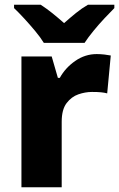

<svg xmlns="http://www.w3.org/2000/svg" viewBox="-20 -786 500 806"><path d="M386 -559Q402 -559 419 -557Q436 -555 445 -553L430 -394Q419 -397 404.5 -398.5Q390 -400 366 -400Q338 -400 309 -390Q280 -380 259.5 -353Q239 -326 239 -275V0H70V-549H197L223 -459H231Q254 -501 295.5 -530Q337 -559 386 -559ZM164 -606Q150 -629 127.5 -656Q105 -683 81.5 -708.5Q58 -734 39 -752V-766H151Q177 -749 200 -730.5Q223 -712 249 -689Q275 -712 299 -731.5Q323 -751 349 -766H460V-752Q443 -735 419 -709.5Q395 -684 372.5 -656.5Q350 -629 335 -606Z"/></svg>

Font: Noto Sans Lao Looped ExtraBold
Style: Regular
Weight: 800
Designer: Mark Frömberg, Ben Mitchell
Foundry: The Fontpad Ltd
Version: Version 1.002; ttfautohint (v1.8.4.7-5d5b)